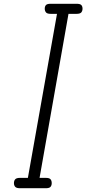

<svg xmlns="http://www.w3.org/2000/svg" viewBox="-20 -999 458 1019"><path d="M54 -27Q54 -40 60.8 -47.5Q67.5 -55 86.5 -55H128L282.5 -925.5H249Q230 -925.5 223.8 -933.5Q217.5 -941.5 217.5 -953Q217.5 -965 223.8 -972Q230 -979 249 -979H386Q405.5 -979 411.8 -972Q418 -965 418 -953Q418 -941.5 411.8 -933.5Q405.5 -925.5 386 -925.5H343.5L190 -55H223Q242 -55 248.2 -47.5Q254.5 -40 254.5 -27Q254.5 -15 248.2 -7.5Q242 0 223 0H86.5Q67.5 0 60.8 -7.5Q54 -15 54 -27Z"/></svg>

Font: Edu QLD Hand
Style: Regular
Weight: 400
Designer: Tina and Corey Anderson, Eben Sorkin
Foundry: Sorkin Type Co.
Version: Version 2.000